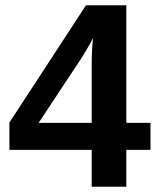

<svg xmlns="http://www.w3.org/2000/svg" viewBox="-20 -708 595 728"><path d="M459 -139.8V0H327.7V-139.8H15.7V-243.4L306 -688H459V-242.2H550.6V-139.8ZM327.7 -467.5Q327.7 -494 329.5 -524.7Q331.3 -555.4 332.5 -563.9Q319.3 -536.1 286.7 -484.3L126.5 -242.2H327.7Z"/></svg>

Font: Ramabhadra
Style: Regular
Weight: 400
Designer: Purushoth Kumar Guthula
Foundry: Andhrapradesh Society for Knowledge Networks
Version: Version 1.0.5; ttfautohint (vUNKNOWN) -l 7 -r 28 -G 50 -x 13